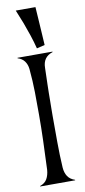

<svg xmlns="http://www.w3.org/2000/svg" viewBox="-98 -916 419 952"><g transform="rotate(-10 111.5 -440.0)"><path d="M199.7 -645.5Q149.4 -629.4 149.4 -574.7Q147.9 -531.7 147 -488.8Q146.5 -470.2 146.2 -450.2Q146 -430.2 145.8 -410.2Q145.5 -390.1 145.3 -370.6Q145 -351.1 145 -334Q145 -267.6 145.3 -202.6Q145.5 -137.7 149.4 -72.8Q151.4 -46.4 163.1 -28.6Q174.8 -10.7 199.7 -2.4V0H23.4V-2.4Q48.3 -10.7 59.1 -29.8Q69.8 -48.8 71.8 -74.7Q75.2 -153.3 77.4 -220.7Q79.6 -288.1 79.6 -352.1Q79.6 -409.2 78.9 -465.3Q78.1 -521.5 72.3 -583Q69.8 -606 57.9 -622.3Q45.9 -638.7 23.4 -645.5V-647.9H199.7ZM167 -687 126.5 -677.2Q118.2 -710.4 106.2 -746.3Q94.2 -782.2 83 -812Q69.8 -846.7 55.7 -879.9H154.8Q156.7 -852.1 158.7 -820.8Q160.6 -793.9 162.6 -759.3Q164.6 -724.6 167 -687Z"/></g></svg>

Font: Smythe
Style: Regular
Weight: 400
Version: Version 1.000